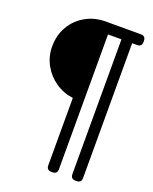

<svg xmlns="http://www.w3.org/2000/svg" viewBox="-159 -787 833 1047"><g transform="rotate(20 257.5 -264.0)"><path d="M271 172Q243 172 243 144V-247Q187 -254 141 -285.5Q95 -317 68 -366Q41 -415 41 -473Q41 -539 71.5 -590.5Q102 -642 154 -671Q206 -700 268 -700H474Q501 -700 501 -671V-665Q501 -638 474 -638H445V144Q445 172 417 172H411Q383 172 383 144V-638H305V144Q305 172 277 172Z"/></g></svg>

Font: Asap SemiBold
Style: Regular
Weight: 600
Designer: Pablo Cosgaya
Foundry: Omnibus-Type
Version: Version 3.001; ttfautohint (v1.8.3)